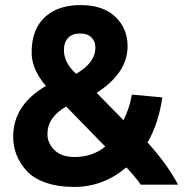

<svg xmlns="http://www.w3.org/2000/svg" viewBox="-20 -728 733 757"><path d="M32 -189Q32 -314 161 -389Q108 -452 105 -512Q104 -535 107 -558Q117 -630 167 -669Q217 -708 298 -708Q386 -708 434.5 -662Q483 -616 483 -546Q483 -440 361 -362L467 -254Q490 -299 500 -355L620 -344Q606 -245 562 -166Q640 -80 682 0H535Q506 -40 478 -68Q387 9 273 9Q207 9 158.5 -8.5Q110 -26 83.5 -56Q57 -86 44.5 -119Q32 -152 32 -189ZM167 -199Q167 -164 194.5 -136.5Q222 -109 275 -109Q344 -109 395 -150L241 -308Q167 -266 167 -199ZM356 -541Q356 -565 340.5 -580.5Q325 -596 295 -596Q265 -596 248.5 -578.5Q232 -561 232 -531Q232 -481 280 -437Q356 -480 356 -541Z"/></svg>

Font: Repo
Style: ExtraBold
Weight: 800
Designer: Stefan Peev
Foundry: Context Ltd
Version: Version 001.000